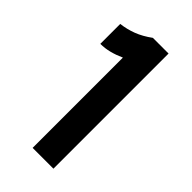

<svg xmlns="http://www.w3.org/2000/svg" viewBox="-207 -712 770 770"><g transform="rotate(45 178.0 -326.5)"><path d="M174 -653H263V0H145V-512Q118.5 -500 93 -493.5Q67.5 -487 42 -487V-600Q76 -604 108.2 -616.2Q140.5 -628.5 174 -653Z"/></g></svg>

Font: Karla ExtraLight
Style: Bold
Weight: 700
Version: Version 2.001